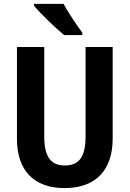

<svg xmlns="http://www.w3.org/2000/svg" viewBox="-20 -955 665 985"><path d="M306 -935H154V-926C185 -888 268 -808 309 -775H402V-788C376 -822 330 -891 306 -935ZM558 -714H419V-255C419 -151 386 -106 313 -106C243 -106 207 -148 207 -254V-714H67V-242C67 -82 153 10 311 10C475 10 558 -87 558 -243Z"/></svg>

Font: Noto Sans Display SemiCondensed
Style: Bold
Weight: 700
Width: 4
Designer: Monotype Design Team
Foundry: Monotype Imaging Inc.
Version: Version 1.900